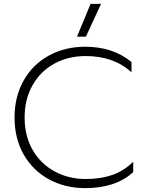

<svg xmlns="http://www.w3.org/2000/svg" viewBox="-20 -955 762 990"><path d="M447 -935H501L423 -766H377ZM55 -349Q55 -457 102 -540Q149 -623 232 -668.5Q315 -714 419 -714Q563 -714 658 -635V-582Q567 -666 422 -666Q332 -666 260.5 -627Q189 -588 148 -516Q107 -444 107 -349Q107 -253 148.5 -181.5Q190 -110 262 -71Q334 -32 422 -32Q498 -32 558 -52.5Q618 -73 667 -121V-68Q578 15 419 15Q315 15 232 -30.5Q149 -76 102 -158.5Q55 -241 55 -349Z"/></svg>

Font: Prompt ExtraLight
Style: Regular
Weight: 275
Designer: Katatrad Team
Foundry: CadsonDemak
Version: Version 1.001